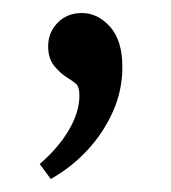

<svg xmlns="http://www.w3.org/2000/svg" viewBox="-20 -129 262 295"><path d="M58 146 41 123Q70 98 86 70.5Q102 43 102 18Q102 4 96.5 -0.5Q91 -5 83 -10Q73 -16 63.5 -27.5Q54 -39 54 -58Q54 -79 68.5 -94Q83 -109 106 -109Q130 -109 149 -88Q168 -67 168 -26Q168 10 153.5 42.5Q139 75 114.5 101.5Q90 128 58 146Z"/></svg>

Font: Rasa
Style: Regular
Weight: 400
Designer: Anna Giedrys (Yrsa+Rasa design), David Brezina (Yrsa art-direction, Rasa art-direction, design)
Foundry: Rosetta Type Foundry
Version: Version 2.004